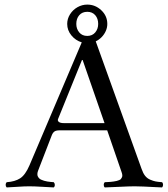

<svg xmlns="http://www.w3.org/2000/svg" viewBox="-20 -819 739 844"><path d="M260.7 -277.8H439.5L343.3 -555.2H340.3L235.4 -296.4Q231.9 -288.6 238.5 -283.2Q245.1 -277.8 260.7 -277.8ZM147.5 -68.8Q144.5 -61 144.3 -54.7Q144 -48.3 146.2 -43.7Q148.4 -39.1 152.1 -35.2Q155.8 -31.2 161.9 -28.8Q168 -26.4 173.8 -24.4Q179.7 -22.5 187.7 -21.2Q195.8 -20 202.1 -19.3Q208.5 -18.6 216.3 -18.1Q220.7 -13.7 220.9 -6.6Q221.2 0.5 216.3 4.9Q202.1 4.4 166.7 2.2Q131.3 0 108.4 0Q86.9 0 55.9 2.2Q24.9 4.4 9.3 4.9Q4.9 0.5 4.9 -6.6Q4.9 -13.7 9.3 -18.1Q45.9 -20.5 68.6 -35.2Q91.3 -49.8 109.4 -91.8L339.4 -632.8Q312 -641.1 293.7 -663.6Q275.4 -686 275.4 -713.9Q275.4 -736.3 287.8 -756.1Q300.3 -775.9 320.6 -787.4Q340.8 -798.8 363.8 -798.8Q398.9 -798.8 425.3 -773.9Q451.7 -749 451.7 -713.9Q451.7 -697.8 445.1 -682.9Q438.5 -668 427.2 -656.2Q416 -644.5 400.9 -637.2L602.5 -76.2Q608.9 -57.6 617.9 -46.1Q627 -34.7 640.4 -29.1Q653.8 -23.4 663.8 -21.5Q673.8 -19.5 692.4 -18.1Q696.8 -13.7 696.8 -6.6Q696.8 0.5 692.4 4.9Q678.2 4.4 655.5 3.2Q632.8 2 611.1 1Q589.4 0 571.3 0Q548.8 0 500.7 2.4Q452.6 4.9 440.4 4.9Q436 0.5 436 -6.6Q436 -13.7 440.4 -18.1Q443.8 -18.1 450.2 -18.6Q460.9 -19 466.1 -19.5Q471.2 -20 480 -21.2Q488.8 -22.5 493.2 -23.7Q497.6 -24.9 503.4 -27.1Q509.3 -29.3 511.5 -32.2Q513.7 -35.2 515.9 -39.3Q518.1 -43.5 517.6 -49.3Q517.1 -55.2 514.6 -62L451.2 -246.1H242.7Q226.1 -246.1 219 -240.7Q211.9 -235.4 207.5 -224.1ZM363.8 -767.1Q341.3 -767.1 328.4 -752.2Q315.4 -737.3 315.4 -713.9Q315.4 -691.9 328.4 -676.5Q341.3 -661.1 363.5 -661.1Q385.7 -661.1 398.7 -676.5Q411.6 -691.9 411.6 -713.9Q411.6 -737.3 398.7 -752.2Q385.7 -767.1 363.8 -767.1Z"/></svg>

Font: Linux Libertine Display
Style: Regular
Weight: 400
Designer: Philipp H. Poll
Foundry: Philipp H. Poll
Version: Version 5.0.9